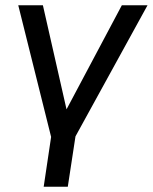

<svg xmlns="http://www.w3.org/2000/svg" viewBox="-20 -521 577 725"><path d="M145 184 173 -4 49 -501H142L236 -87H220L440 -501H537L265 -6L236 184Z"/></svg>

Font: Nunitoga
Style: Medium Italic
Weight: 500
Italic angle: -9°
Designer: Vernon Adams
Foundry: Vernon Adams
Version: Version 1.0